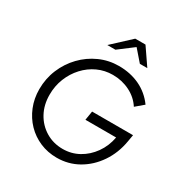

<svg xmlns="http://www.w3.org/2000/svg" viewBox="-207 -1079 1198 1251"><g transform="rotate(30 392.5 -454.0)"><path d="M394 10Q326 10 267.5 -15Q209 -40 165.5 -85Q122 -130 97.5 -190.5Q73 -251 73 -321Q73 -401 102.5 -471.5Q132 -542 184 -596Q236 -650 304 -680.5Q372 -711 448 -711Q535 -711 605.5 -677.5Q676 -644 723 -579L664 -529Q630 -582 571 -611.5Q512 -641 443 -641Q382 -641 329 -616.5Q276 -592 235.5 -548Q195 -504 172 -446.5Q149 -389 149 -323Q149 -247 181.5 -187.5Q214 -128 271 -93.5Q328 -59 399 -59Q464 -59 519 -89.5Q574 -120 612.5 -174Q651 -228 664 -298H433L444 -366H752L743 -314Q727 -220 677 -146.5Q627 -73 554 -31.5Q481 10 394 10ZM313 -791 450 -918H527L614 -791H558L485 -875L374 -791Z"/></g></svg>

Font: Red Hat Text
Style: Italic
Weight: 300
Italic angle: -12°
Designer: Pentagram, MCKL
Foundry: Pentagram, MCKL
Version: Version 1.023